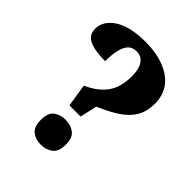

<svg xmlns="http://www.w3.org/2000/svg" viewBox="-208 -837 958 958"><g transform="rotate(45 271.0 -357.5)"><path d="M191 -351Q247 -377 276.5 -408.5Q306 -440 317 -476Q328 -512 328 -554Q328 -605 309.5 -632Q291 -659 256 -659Q230 -659 213.5 -643.5Q197 -628 188.5 -595.5Q180 -563 180 -513Q108 -513 69 -530.5Q30 -548 30 -593Q30 -618 43.5 -641.5Q57 -665 84 -683.5Q111 -702 153.5 -713Q196 -724 254 -724Q330 -724 387 -702Q444 -680 475 -639Q506 -598 506 -539Q506 -486 485 -448Q464 -410 420.5 -380Q377 -350 309 -321L289 -231H210ZM247 9Q211 9 185.5 -10.5Q160 -30 160 -79Q160 -129 185.5 -148Q211 -167 247 -167Q283 -167 309.5 -148Q336 -129 336 -79Q336 -30 309.5 -10.5Q283 9 247 9Z"/></g></svg>

Font: Noto Rashi Hebrew ExtraBold
Style: Regular
Weight: 800
Version: Version 1.006